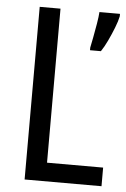

<svg xmlns="http://www.w3.org/2000/svg" viewBox="-52 -752 521 791"><g transform="rotate(5 208.5 -357.0)"><path d="M80 0V-714H166V-77H398V0ZM412 -704Q408 -684 397 -656Q386 -628 373 -600.5Q360 -573 347 -554H302V-565Q305 -579 310.5 -607.5Q316 -636 321 -666Q326 -696 327 -714H412Z"/></g></svg>

Font: Noto Sans Tamil Condensed
Style: Regular
Weight: 400
Width: 3
Designer: Jelle Bosma - Monotype Design Team
Foundry: Monotype Imaging Inc.
Version: Version 2.004; ttfautohint (v1.8.4.7-5d5b)